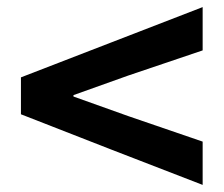

<svg xmlns="http://www.w3.org/2000/svg" viewBox="-20 -647 630 541"><path d="M295 -225 551 -126V-248L341 -320L187 -375V-379L341 -434L551 -505V-627L295 -528L39 -429V-325Z"/></svg>

Font: GenSekiGothic2 TW B
Style: Regular
Weight: 700
Version: Version 2.100;PS 2.1;hotconv 16.6.51;makeotf.lib2.5.65220 DE